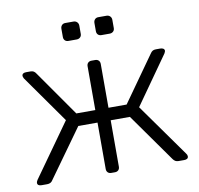

<svg xmlns="http://www.w3.org/2000/svg" viewBox="-79 -793 907 876"><g transform="rotate(-10 374.5 -355.0)"><path d="M44 0Q35 0 30 -3.5Q25 -7 25 -14Q25 -19 30 -27L205 -273L49 -494Q47 -498 46 -501Q45 -504 45 -506Q45 -513 50 -516.5Q55 -520 64 -520H84Q93 -520 99 -516.5Q105 -513 110 -505L257 -295H345V-498Q345 -508 351 -514Q357 -520 367 -520H384Q394 -520 400 -514Q406 -508 406 -498V-295H490L639 -505Q644 -513 650 -516.5Q656 -520 665 -520H685Q694 -520 699.5 -516.5Q705 -513 705 -506Q705 -504 703.5 -501Q702 -498 700 -494L544 -273L719 -27Q724 -21 724 -14Q724 -7 719 -3.5Q714 0 705 0H679Q670 0 664 -3.5Q658 -7 653 -14L495 -237H406V-22Q406 -12 400 -6Q394 0 384 0H367Q357 0 351 -6Q345 -12 345 -22V-237H256L96 -14Q92 -7 85.5 -3.5Q79 0 70 0ZM432 -627Q422 -627 416 -633Q410 -639 410 -649V-687Q410 -697 416 -703.5Q422 -710 432 -710H470Q480 -710 486.5 -703.5Q493 -697 493 -687V-649Q493 -639 486.5 -633Q480 -627 470 -627ZM279 -627Q269 -627 263 -633Q257 -639 257 -649V-687Q257 -697 263 -703.5Q269 -710 279 -710H317Q327 -710 333.5 -703.5Q340 -697 340 -687V-649Q340 -639 333.5 -633Q327 -627 317 -627Z"/></g></svg>

Font: Rubik Light
Style: Regular
Weight: 300
Designer: Hubert and Fischer
Foundry: Hubert and Fischer
Version: Version 2.300;gftools[0.9.30]